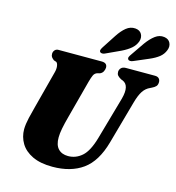

<svg xmlns="http://www.w3.org/2000/svg" viewBox="-135 -1067 1092 1194"><g transform="rotate(15 410.5 -470.5)"><path d="M542 -235 620 -509.5Q644.5 -600 594.5 -620L584 -624Q566.5 -634 560.2 -642.5Q554 -651 554 -664.5Q554.5 -679 564.8 -689.5Q575 -700 595.5 -700H782Q799.5 -700 808 -691Q816.5 -682 816.5 -668Q816.5 -650 807.5 -640.5Q798.5 -631 782.5 -623.5L773.5 -619Q745.5 -607 728 -580.5Q710.5 -554 696.5 -503.5L619.5 -228Q583.5 -98.5 506.5 -43.2Q429.5 12 311.5 12Q233.5 12 182.5 -12.5Q131.5 -37 106.8 -78Q82 -119 82 -169Q82.5 -201 92.2 -243.2Q102 -285.5 111 -317.5L174.5 -559.5Q180.5 -581.5 178 -600Q175.5 -618.5 166.5 -624.5L150 -630Q138 -639.5 133.2 -646.8Q128.5 -654 128.5 -667.5Q129 -680.5 137.5 -690.2Q146 -700 161 -700H439Q475 -700 475 -669.5Q474.5 -656.5 468 -644.2Q461.5 -632 447.5 -626L429.5 -621.5Q414.5 -615.5 407.8 -601Q401 -586.5 393 -557.5L329.5 -318.5Q315 -265.5 308.8 -232.2Q302.5 -199 302.5 -175Q302 -126 325 -101.8Q348 -77.5 388.5 -77.5Q438.5 -77.5 477.5 -111.8Q516.5 -146 542 -235ZM479.5 -875Q503.5 -912 530 -933.5Q556.5 -955 588.5 -952.5Q618 -950 629.8 -928.8Q641.5 -907.5 633 -881.5Q623 -854 600.5 -834.5Q578 -815 541.5 -797L449.5 -754.5Q439.5 -749 429.8 -748.8Q420 -748.5 415 -754Q410 -761 413 -769.2Q416 -777.5 422.5 -787.5ZM664 -875Q690 -911 717.5 -931.5Q745 -952 776 -947.5Q804.5 -943.5 815.2 -921.5Q826 -899.5 815.5 -873.5Q805 -846 781.8 -827.5Q758.5 -809 721 -793L628.5 -753.5Q618.5 -748.5 608.8 -748.8Q599 -749 595 -755.5Q590.5 -762.5 594 -770.8Q597.5 -779 604.5 -788.5Z"/></g></svg>

Font: Fraunces 72pt S050 Black
Style: Italic
Weight: 900
Italic angle: -16°
Version: Version 1.000; ttfautohint (v1.8.3)